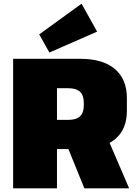

<svg xmlns="http://www.w3.org/2000/svg" viewBox="-20 -1018 744 1038"><path d="M51 -700H415Q536 -700 601 -645Q666 -590 666 -487V-419Q666 -318 601.5 -265Q537 -212 415 -212H279V-370H350Q392 -370 412.5 -389Q433 -408 433 -447V-463Q433 -503 412.5 -522Q392 -541 350 -541H235L288 -591V0H51ZM332 -256H568L678 0H436ZM505 -847 247 -734 192 -832 421 -998Z"/></svg>

Font: Pathway Extreme SemiCondensed Black
Style: Regular
Weight: 900
Width: 4
Version: Version 1.001;gftools[0.9.26]